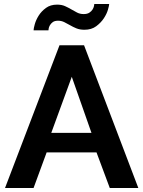

<svg xmlns="http://www.w3.org/2000/svg" viewBox="-20 -935 712 955"><path d="M276 -710H398L668 0H526L460 -177H212L147 0H5ZM435 -274 337 -553 235 -274ZM400 -787Q377 -787 360 -794Q343 -801 328.5 -809.5Q314 -818 299.5 -825Q285 -832 269 -832Q252 -832 242.5 -825Q233 -818 228 -809Q223 -800 222 -792.5Q221 -785 221 -784H147Q147 -793 153 -814.5Q159 -836 172.5 -857.5Q186 -879 208.5 -895.5Q231 -912 264 -912Q287 -912 303.5 -904.5Q320 -897 334.5 -888.5Q349 -880 363.5 -872.5Q378 -865 396 -865Q414 -865 424.5 -872Q435 -879 440.5 -888Q446 -897 447.5 -905Q449 -913 449 -915H523Q523 -908 517 -887Q511 -866 496.5 -844Q482 -822 458.5 -804.5Q435 -787 400 -787Z"/></svg>

Font: IngvarSans
Style: Bold
Weight: 700
Version: Version 3.000